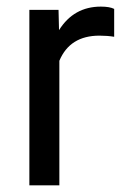

<svg xmlns="http://www.w3.org/2000/svg" viewBox="-20 -558 378 578"><path d="M323.7 -447.3Q303.2 -450.7 279.3 -450.7Q190.4 -450.7 158.7 -375V0H68.4V-528.3H156.2L157.7 -467.3Q202.1 -538.1 283.7 -538.1Q310.1 -538.1 323.7 -531.2Z"/></svg>

Font: Roboto-ThirdPerson-AD3FC
Style: ThirdPerson-AD3FC
Weight: 400
Designer: Google
Version: Version 2.137; 2017